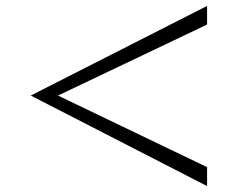

<svg xmlns="http://www.w3.org/2000/svg" viewBox="-20 -682 820 649"><path d="M680 -53 84 -359 680 -662V-599L176 -359L680 -117Z"/></svg>

Font: Kaisei Tokumin Medium
Style: Regular
Weight: 500
Designer: Font-Kai,
Foundry: KAZUO KANAI
Version: Version 5.003